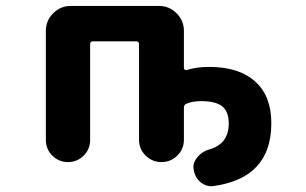

<svg xmlns="http://www.w3.org/2000/svg" viewBox="-20 -568 1040 652"><path d="M637.7 7.8Q636.7 3.9 636.7 0Q636.7 -18.6 650.4 -34.2Q666 -53.7 690.4 -60.5Q756.8 -79.1 756.8 -148.4Q756.8 -188.5 735.4 -206.1Q713.9 -224.6 662.1 -224.6Q633.8 -224.6 613.3 -215.8Q604.5 -212.9 604.5 -202.1V-93.8Q604.5 -61.5 582 -39.6Q559.6 -17.6 528.3 -17.6Q497.1 -17.6 474.6 -39.6Q452.1 -61.5 452.1 -93.8V-418Q452.1 -427.7 442.4 -427.7H295.9Q286.1 -427.7 286.1 -418V-92.8Q286.1 -61.5 264.2 -39.6Q242.2 -17.6 210.9 -17.6Q179.7 -17.6 157.7 -39.6Q135.7 -61.5 135.7 -92.8V-462.9Q135.7 -498 160.6 -522.9Q185.5 -547.9 220.7 -547.9H519.5Q554.7 -547.9 579.6 -522.9Q604.5 -498 604.5 -462.9V-336.9Q604.5 -334 607.4 -331.5Q610.4 -329.1 613.3 -330.1Q647.5 -340.8 689.5 -340.8Q792 -340.8 846.7 -291Q901.4 -242.2 901.4 -149.4Q901.4 -56.6 852.5 -3.4Q803.7 49.8 707 63.5Q702.1 64.5 698.2 64.5Q677.7 64.5 661.1 50.8Q641.6 34.2 637.7 7.8Z"/></svg>

Font: Rounded-X Mgen+ 1mn bold
Style: Bold
Weight: 700
Designer: [Source Han Sans]
Ryoko NISHIZUKA  (kana & ideographs); Paul D. Hunt (Latin, Greek & Cyrillic); Wenlong ZHANG  (bopomofo
Version: Version 1.059.20150602